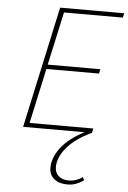

<svg xmlns="http://www.w3.org/2000/svg" viewBox="-62 -703 692 1036"><g transform="rotate(5 284.0 -184.5)"><path d="M244 -634 181 -346H466L461 -322H176L111 -24H456L451 0Q363 41 318 94.5Q273 148 273 201Q273 231 293 249Q313 267 350 267Q390 267 423 242L431 259Q409 274 388.5 281.5Q368 289 342 289Q297 289 270.5 267Q244 245 244 206Q244 153 285 98.5Q326 44 411 0H78L221 -658H568L563 -634Z"/></g></svg>

Font: Ysabeau Infant Extralight
Style: Italic
Weight: 200
Italic angle: -12°
Designer: Christian Thalmann (Catharsis Fonts)
Version: Version 0.003